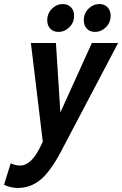

<svg xmlns="http://www.w3.org/2000/svg" viewBox="-101 -735 605 951"><path d="M-81 180 -48 74Q-36 79 -25 82Q-14 85 -2 85Q57 85 104 -19L111 -33L52 -522H176L198 -178L354 -522H484L204 10Q151 112 101 154Q51 196 -13 196Q-31 196 -49.5 191.5Q-68 187 -81 180ZM133 -634Q133 -669 156.5 -692Q180 -715 211 -715Q235 -715 250.5 -699Q266 -683 266 -658Q266 -623 242.5 -600Q219 -577 188 -577Q163 -577 148 -593Q133 -609 133 -634ZM314 -634Q314 -669 337.5 -692Q361 -715 391 -715Q416 -715 431.5 -699Q447 -683 447 -658Q447 -623 423.5 -600Q400 -577 369 -577Q344 -577 329 -593Q314 -609 314 -634Z"/></svg>

Font: Radio Canada Condensed SemiBold
Style: Italic
Weight: 600
Width: 3
Italic angle: -12°
Designer: Charles Daoud, Etienne Aubert Bonn, Alexandre Saumier Demers, Jacques Le Bailly
Foundry: Radio-Canada
Version: Version 2.104; ttfautohint (v1.8.4.7-5d5b);gftools[0.9.28.de